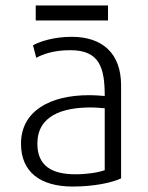

<svg xmlns="http://www.w3.org/2000/svg" viewBox="-20 -674 543 704"><path d="M57 -147C57 -44 127 10 247 10C323 10 391 -4 424 -20V-361C424 -478 356 -539 243 -539C178 -539 126 -522 101 -508L113 -462C135 -474 174 -490 238 -490C345 -490 364 -426 364 -322C351 -323 329 -325 306 -325C165 -325 57 -268 57 -147ZM117 -147C117 -250 209 -280 313 -280C333 -280 349 -278 364 -277V-50C338 -41 300 -35 256 -35C170 -35 117 -66 117 -147ZM111 -599H376V-654H111Z"/></svg>

Font: Repo Light
Style: Regular
Weight: 300
Designer: Stefan Peev
Foundry: Context Ltd
Version: Version 001.502